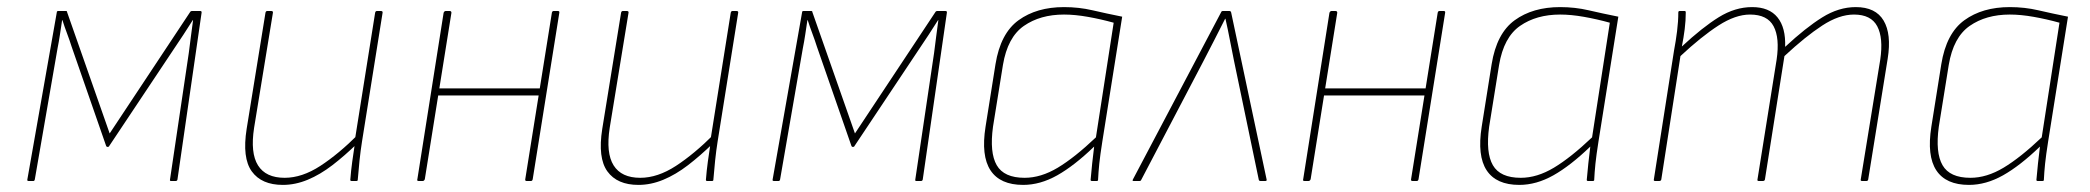

<svg xmlns="http://www.w3.org/2000/svg" viewBox="-20 -510 5889 541"><path d="M61 0Q56 0 57 -4L140 -475Q140 -479 144 -479H166Q169 -479 169 -476L289 -134L515 -475Q517 -479 521 -479H544Q549 -479 548 -474L480 -4Q479 0 475 0H462Q458 0 459 -4L512 -361Q515 -385 518 -408Q521 -431 524 -453H523Q510 -432 497 -412.5Q484 -393 470 -372L288 -99Q287 -96 283 -96Q282 -96 281 -96.5Q280 -97 279 -99L182 -378Q176 -397 169 -415.5Q162 -434 156 -453H155Q152 -433 149 -413Q146 -393 142 -373L78 -4Q77 0 74 0Z M777 11Q717 11 689.5 -27Q662 -65 675 -147L728 -474Q729 -479 733 -479H744Q750 -479 749 -474L696 -150Q685 -79 707 -44Q729 -9 782 -9Q831 -9 882.5 -42.5Q934 -76 990 -132L987 -106Q951 -71 916.5 -44.5Q882 -18 847 -3.5Q812 11 777 11ZM971 0Q967 0 967 -3Q969 -29 972.5 -54.5Q976 -80 980 -106V-116L1037 -474Q1038 -479 1042 -479H1053Q1059 -479 1058 -474L1000 -111Q996 -86 993 -57.5Q990 -29 988 -3Q988 0 984 0Z M1464 0Q1459 0 1460 -5L1535 -474Q1536 -479 1540 -479H1552Q1557 -479 1556 -474L1481 -5Q1480 0 1476 0ZM1160 0Q1154 0 1156 -5L1230 -474Q1232 -479 1236 -479H1247Q1252 -479 1252 -474L1177 -5Q1175 0 1171 0ZM1209 -241 1212 -261H1505L1502 -241Z M1779 11Q1719 11 1691.5 -27Q1664 -65 1677 -147L1730 -474Q1731 -479 1735 -479H1746Q1752 -479 1751 -474L1698 -150Q1687 -79 1709 -44Q1731 -9 1784 -9Q1833 -9 1884.5 -42.5Q1936 -76 1992 -132L1989 -106Q1953 -71 1918.5 -44.5Q1884 -18 1849 -3.5Q1814 11 1779 11ZM1973 0Q1969 0 1969 -3Q1971 -29 1974.5 -54.5Q1978 -80 1982 -106V-116L2039 -474Q2040 -479 2044 -479H2055Q2061 -479 2060 -474L2002 -111Q1998 -86 1995 -57.5Q1992 -29 1990 -3Q1990 0 1986 0Z M2161 0Q2156 0 2157 -4L2240 -475Q2240 -479 2244 -479H2266Q2269 -479 2269 -476L2389 -134L2615 -475Q2617 -479 2621 -479H2644Q2649 -479 2648 -474L2580 -4Q2579 0 2575 0H2562Q2558 0 2559 -4L2612 -361Q2615 -385 2618 -408Q2621 -431 2624 -453H2623Q2610 -432 2597 -412.5Q2584 -393 2570 -372L2388 -99Q2387 -96 2383 -96Q2382 -96 2381 -96.5Q2380 -97 2379 -99L2282 -378Q2276 -397 2269 -415.5Q2262 -434 2256 -453H2255Q2252 -433 2249 -413Q2246 -393 2242 -373L2178 -4Q2177 0 2174 0Z M2863 11Q2798 11 2771 -30Q2744 -71 2757 -153L2785 -329Q2799 -416 2850 -453Q2901 -490 2978 -490Q3020 -490 3058.5 -481Q3097 -472 3142 -463L3086 -111Q3080 -73 3077.5 -49Q3075 -25 3074 -3Q3074 0 3070 0H3057Q3053 0 3053 -3Q3055 -26 3057.5 -50Q3060 -74 3063 -97Q3007 -43 2959 -16Q2911 11 2863 11ZM2867 -9Q2913 -9 2960.5 -37.5Q3008 -66 3068 -123L3118 -446Q3082 -456 3045.5 -462.5Q3009 -469 2978 -469Q2911 -469 2865 -437Q2819 -405 2806 -327L2778 -153Q2768 -80 2788.5 -44.5Q2809 -9 2867 -9Z M3174 0Q3170 0 3172 -4L3421 -476Q3422 -479 3426 -479H3444Q3448 -479 3449 -475L3549 -4Q3550 0 3545 0H3532Q3528 0 3527 -3L3457 -339Q3451 -368 3445.5 -397Q3440 -426 3433 -457H3432Q3417 -427 3401.5 -397Q3386 -367 3370 -336L3195 -2Q3194 0 3191 0Z M3960 0Q3955 0 3956 -5L4031 -474Q4032 -479 4036 -479H4048Q4053 -479 4052 -474L3977 -5Q3976 0 3972 0ZM3656 0Q3650 0 3652 -5L3726 -474Q3728 -479 3732 -479H3743Q3748 -479 3748 -474L3673 -5Q3671 0 3667 0ZM3705 -241 3708 -261H4001L3998 -241Z M4261 11Q4196 11 4169 -30Q4142 -71 4155 -153L4183 -329Q4197 -416 4248 -453Q4299 -490 4376 -490Q4418 -490 4456.5 -481Q4495 -472 4540 -463L4484 -111Q4478 -73 4475.5 -49Q4473 -25 4472 -3Q4472 0 4468 0H4455Q4451 0 4451 -3Q4453 -26 4455.5 -50Q4458 -74 4461 -97Q4405 -43 4357 -16Q4309 11 4261 11ZM4265 -9Q4311 -9 4358.5 -37.5Q4406 -66 4466 -123L4516 -446Q4480 -456 4443.5 -462.5Q4407 -469 4376 -469Q4309 -469 4263 -437Q4217 -405 4204 -327L4176 -153Q4166 -80 4186.5 -44.5Q4207 -9 4265 -9Z M4644 0Q4639 0 4640 -4L4697 -368Q4702 -394 4705.5 -422Q4709 -450 4709 -475Q4709 -479 4713 -479H4727Q4730 -479 4730 -475Q4730 -452 4727 -428Q4724 -404 4719 -379Q4777 -433 4823 -461.5Q4869 -490 4917 -490Q4965 -490 4988.5 -461Q5012 -432 5010 -378Q5068 -432 5114.5 -461Q5161 -490 5209 -490Q5265 -490 5287.5 -452Q5310 -414 5299 -345L5244 -4Q5243 0 5239 0H5227Q5222 0 5223 -4L5278 -342Q5287 -403 5269.5 -436Q5252 -469 5204 -469Q5162 -469 5114.5 -438Q5067 -407 5008 -352L4953 -4Q4952 0 4947 0H4936Q4931 0 4932 -4L4986 -342Q4995 -403 4977.5 -436Q4960 -469 4911 -469Q4870 -469 4822 -438Q4774 -407 4715 -352L4661 -4Q4660 0 4655 0Z M5528 11Q5463 11 5436 -30Q5409 -71 5422 -153L5450 -329Q5464 -416 5515 -453Q5566 -490 5643 -490Q5685 -490 5723.5 -481Q5762 -472 5807 -463L5751 -111Q5745 -73 5742.5 -49Q5740 -25 5739 -3Q5739 0 5735 0H5722Q5718 0 5718 -3Q5720 -26 5722.5 -50Q5725 -74 5728 -97Q5672 -43 5624 -16Q5576 11 5528 11ZM5532 -9Q5578 -9 5625.5 -37.5Q5673 -66 5733 -123L5783 -446Q5747 -456 5710.5 -462.5Q5674 -469 5643 -469Q5576 -469 5530 -437Q5484 -405 5471 -327L5443 -153Q5433 -80 5453.5 -44.5Q5474 -9 5532 -9Z"/></svg>

Font: Sofia Sans Semi Condensed Thin
Style: Italic
Weight: 250
Italic angle: -9°
Version: Version 4.100